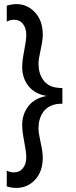

<svg xmlns="http://www.w3.org/2000/svg" viewBox="-20 -733 374 942"><path d="M13.2 -627Q30.3 -635.7 46.9 -636.2Q77.1 -636.2 93 -615.2Q108.9 -594.2 108.9 -562Q108.9 -536.1 98.9 -485.4Q88.9 -434.6 88.9 -404.8Q88.9 -349.1 120.4 -310.1Q151.9 -271 210 -262.2Q151.9 -252.9 120.4 -213.6Q88.9 -174.3 88.9 -119.1Q88.9 -88.9 98.9 -37.8Q108.9 13.2 108.9 39.1Q108.9 70.8 92.8 91.8Q76.7 112.8 46.9 112.8Q30.3 112.8 13.2 104V181.2Q34.2 189 60.1 189Q115.2 189 152.6 148.4Q189.9 107.9 189.9 40Q189.9 13.2 179.4 -33.9Q168.9 -81.1 168.9 -103Q168.9 -148.9 190.4 -181.2Q211.9 -213.4 256.8 -222.2Q266.1 -224.1 286.1 -224.1V-300.8Q268.1 -301.3 256.8 -303.2Q213.9 -309.1 191.4 -341.6Q168.9 -374 168.9 -419.9Q168.9 -441.9 179.4 -489Q189.9 -536.1 189.9 -563Q189.9 -630.9 152.1 -671.9Q114.3 -712.9 60.1 -712.9Q39.1 -712.9 13.2 -705.1Z"/></svg>

Font: FAU Chimera
Style: Regular
Weight: 400
Version: Version 1.002;hotconv 1.0.117;makeotfexe 2.5.65602